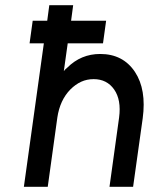

<svg xmlns="http://www.w3.org/2000/svg" viewBox="-20 -720 583 740"><path d="M94 -553H149L72 0H164L201 -267Q211 -334 251 -375Q271 -395 293 -405Q315 -415 341 -415Q392 -415 420 -375Q448 -335 439 -267L402 0H493L530 -264Q545 -375 500 -443Q454 -512 366 -512Q292 -512 239 -459Q235 -456 232 -453Q229 -450 226 -446L241 -553H377L389 -640H254L262 -700H170L162 -640H106Z"/></svg>

Font: Unageo
Style: Medium-Italic
Weight: 500
Designer: Richard Sepsi
Foundry: Richard Sepsi
Version: Version 2.000